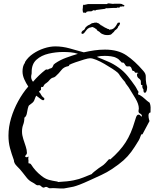

<svg xmlns="http://www.w3.org/2000/svg" viewBox="-20 -1119 912 1134"><path d="M358 -6Q337 -5 315.5 -7Q294 -9 273 -7Q266 -9 259 -13.5Q252 -18 240 -11Q232 -10 223.5 -18.5Q215 -27 207 -25Q199 -23 190 -30Q181 -37 173 -41Q151 -52 138 -69Q125 -86 112 -102Q99 -119 80.5 -137Q62 -155 62 -173Q48 -211 39 -244.5Q30 -278 30 -318Q30 -369 45.5 -421Q61 -473 87.5 -521.5Q114 -570 147 -608Q134 -627 123.5 -650.5Q113 -674 113 -697Q113 -711 116 -724Q119 -737 127 -748Q127 -752 128 -753Q145 -781 175 -801.5Q205 -822 240 -833.5Q275 -845 307 -845Q349 -845 392 -833Q414 -827 434.5 -821Q455 -815 475 -810Q506 -817 537 -821.5Q568 -826 600 -826Q677 -826 727 -792Q777 -758 825 -702Q842 -684 841 -666.5Q840 -649 844 -624Q846 -616 847.5 -612.5Q849 -609 849 -602Q849 -587 843 -576.5Q837 -566 829 -575Q828 -577 828.5 -576.5Q829 -576 828 -580Q826 -588 828 -590Q826 -590 823 -597Q820 -604 820 -606Q820 -609 821 -611V-615Q821 -617 817.5 -617Q814 -617 813 -619Q812 -621 812 -627V-637Q812 -648 800.5 -655.5Q789 -663 789 -678Q789 -686 794 -686Q797 -686 797 -687Q797 -688 794.5 -689Q792 -690 778 -690L774 -696Q772 -701 769 -700Q764 -698 762 -703Q760 -705 757 -715Q753 -724 751 -724Q746 -729 738 -727Q729 -725 724 -730Q720 -734 716 -742Q710 -750 705 -750Q703 -750 701 -748Q692 -756 686 -763Q679 -772 669 -776Q655 -784 635.5 -786.5Q616 -789 599 -789Q588 -789 575.5 -788Q563 -787 552 -783Q569 -776 586 -769Q603 -762 619 -755Q650 -742 683 -718Q712 -697 735 -668.5Q758 -640 778 -611Q780 -607 783 -603Q786 -599 788 -594Q790 -590 792.5 -585.5Q795 -581 798 -577Q798 -573 797 -571Q795 -565 795 -564Q795 -562 798.5 -560Q802 -558 805 -558Q822 -548 835 -535.5Q848 -523 864 -512Q869 -499 869.5 -485.5Q870 -472 869 -455Q862 -454 859.5 -448.5Q857 -443 857 -438Q857 -431 858 -424Q859 -417 861 -410Q862 -409 862 -407.5Q862 -406 863 -404L821 -325Q819 -327 817 -327Q811 -320 808 -309Q805 -300 800 -291Q775 -249 755 -222Q735 -195 710 -172.5Q685 -150 642 -121Q612 -101 578.5 -85.5Q545 -70 512 -55Q473 -37 450.5 -28.5Q428 -20 414 -16.5Q400 -13 388 -11.5Q376 -10 358 -6ZM175 -636Q208 -675 249 -707Q253 -709 255 -709Q257 -708 261 -708Q264 -708 265 -709Q267 -711 270.5 -712.5Q274 -714 278 -715Q284 -716 288 -720Q293 -727 295 -733Q295 -737 306 -745Q335 -765 370.5 -778Q406 -791 440 -801Q420 -808 397.5 -810Q375 -812 353 -812Q310 -812 267 -802Q224 -792 195.5 -766.5Q167 -741 167 -694Q167 -690 167 -686.5Q167 -683 166 -680Q165 -676 164.5 -672.5Q164 -669 164 -665Q164 -650 175 -636ZM323 -44Q381 -47 415 -54Q449 -61 472.5 -71Q496 -81 522 -91Q524 -95 537 -105.5Q550 -116 563.5 -126Q577 -136 580 -137Q587 -141 592.5 -146Q598 -151 603 -156Q608 -161 612.5 -166.5Q617 -172 622 -177Q624 -179 626 -179Q627 -179 628 -178.5Q629 -178 631 -177Q689 -227 722 -278.5Q755 -330 776 -403Q778 -411 783.5 -426.5Q789 -442 798 -442Q804 -442 809 -437Q813 -431 817 -430Q818 -431 818 -435Q818 -442 808 -448Q798 -452 798 -463Q798 -468 799 -471Q800 -473 800 -478Q800 -504 780 -537.5Q760 -571 743 -598Q741 -602 738.5 -605Q736 -608 734 -611L725 -623Q724 -624 721.5 -628Q719 -632 720 -633Q712 -642 704.5 -651Q697 -660 690 -670Q688 -672 686.5 -675Q685 -678 683 -681L675 -690Q665 -699 643.5 -713Q622 -727 597 -741.5Q572 -756 549 -765.5Q526 -775 512 -775Q502 -775 476.5 -767.5Q451 -760 425.5 -751Q400 -742 389 -736Q389 -729 382 -728Q356 -723 342.5 -705Q329 -687 308 -668Q300 -661 291 -660Q282 -657 275 -649Q264 -635 253 -628Q246 -624 242 -619Q238 -614 236 -609Q234 -604 233 -605Q232 -606 227 -606Q222 -606 222 -599V-588Q214 -583 210 -577Q214 -573 217.5 -568.5Q221 -564 223 -559Q227 -550 238 -542Q242 -539 242 -536Q242 -527 234 -527Q231 -527 222.5 -532.5Q214 -538 206 -545Q198 -552 194 -554Q191 -549 188.5 -543Q186 -537 184 -531Q180 -518 169 -510Q156 -500 152 -497Q148 -494 144 -477Q142 -466 138.5 -448.5Q135 -431 124 -424Q124 -401 117 -383Q110 -365 110 -342Q110 -321 117.5 -298Q125 -275 132 -254Q139 -233 139 -216Q139 -208 134 -205Q129 -200 129 -194Q129 -193 130 -192L139 -190Q150 -197 148.5 -192Q147 -187 147 -179Q149 -175 148 -164Q147 -153 151 -154Q160 -154 164 -147Q188 -109 224 -81Q246 -63 268 -57Q290 -51 317 -47Q322 -46 323 -44ZM620 -912Q618 -912 609.5 -912Q601 -912 599 -913Q594 -915 586 -917.5Q578 -920 570 -928Q570 -930 567 -931Q564 -932 565 -933L558 -936Q554 -936 556.5 -941Q559 -946 555 -939L552 -942Q551 -943 551.5 -943.5Q552 -944 552 -944L549 -947V-946Q548 -946 548.5 -947.5Q549 -949 545 -949L541 -952Q541 -952 540 -953V-954H539V-955L538 -953Q538 -955 536 -955L530 -958Q530 -958 529.5 -958.5Q529 -959 528 -959H525Q524 -959 521.5 -959Q519 -959 519 -957Q519 -956 517 -958Q516 -956 511.5 -956Q507 -956 506 -954Q498 -951 491.5 -942.5Q485 -934 477 -924Q472 -919 467 -919Q461 -919 461 -925Q461 -929 464 -933Q469 -940 476 -942Q477 -942 480 -947Q483 -952 486 -958Q488 -960 495.5 -966Q503 -972 505 -971L517 -978Q519 -981 526.5 -982.5Q534 -984 536 -984Q536 -985 540 -985.5Q544 -986 544 -985Q546 -986 549 -985.5Q552 -985 553 -985L555 -983Q557 -985 557 -982L559 -983Q560 -983 560 -981V-982Q562 -980 563 -980V-981Q569 -975 572 -974Q572 -974 573 -973Q574 -972 573 -971Q574 -971 574 -971.5Q574 -972 574 -972Q575 -969 578 -969Q581 -969 586 -965Q588 -964 588 -961L589 -962Q590 -962 589 -962.5Q588 -963 589 -963Q592 -962 595 -959.5Q598 -957 601 -955H602Q605 -955 607.5 -953Q610 -951 611 -951L617 -948Q618 -948 618.5 -947.5Q619 -947 619 -947L621 -948Q622 -948 621.5 -947.5Q621 -947 622 -947V-948Q623 -948 625 -945Q627 -942 628 -943Q630 -943 630 -943Q632 -946 636 -945.5Q640 -945 641 -946Q649 -948 657 -956.5Q665 -965 670 -975Q672 -978 674 -982Q676 -986 680 -985Q682 -986 684 -986Q689 -986 689 -981Q689 -978 683 -967Q679 -966 677.5 -960.5Q676 -955 674 -953Q672 -949 661 -941Q658 -940 654.5 -933.5Q651 -927 649 -928Q646 -924 639 -918Q632 -912 620 -912ZM486 -1043Q483 -1043 481 -1044Q479 -1045 476 -1044Q471 -1043 470 -1047Q469 -1051 468.5 -1055.5Q468 -1060 468 -1065Q470 -1072 469.5 -1079.5Q469 -1087 473 -1091Q475 -1092 475.5 -1091Q476 -1090 477 -1090Q479 -1090 489 -1092.5Q499 -1095 500 -1095H611L614 -1096Q615 -1100 624 -1099Q633 -1098 642.5 -1096.5Q652 -1095 652 -1097H684Q693 -1097 701 -1095Q702 -1095 702.5 -1093.5Q703 -1092 704 -1092Q706 -1092 711.5 -1089.5Q717 -1087 713 -1082Q712 -1081 710.5 -1081Q709 -1081 707 -1081Q706 -1081 704.5 -1081.5Q703 -1082 701 -1081Q694 -1079 694 -1080Q694 -1082 687 -1078Q686 -1077 687 -1076.5Q688 -1076 686 -1074H681Q673 -1074 672 -1075Q671 -1075 670.5 -1073.5Q670 -1072 668 -1072H646L610 -1070Q609 -1070 608.5 -1070.5Q608 -1071 607 -1071H606L601 -1067L547 -1060Q546 -1057 542 -1057Q538 -1057 533.5 -1058.5Q529 -1060 526 -1055Q523 -1052 515 -1052H506Q502 -1052 498.5 -1051.5Q495 -1051 494 -1049Q493 -1049 493 -1050Q493 -1052 490.5 -1047.5Q488 -1043 486 -1043Z"/></svg>

Font: Water Brush
Style: Regular
Weight: 400
Designer: Robert E. Leuschke
Foundry: Robert E. Leuschke
Version: Version 1.010; ttfautohint (v1.8.4.7-5d5b)